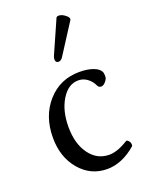

<svg xmlns="http://www.w3.org/2000/svg" viewBox="-133 -751 634 830"><g transform="rotate(-20 183.5 -336.5)"><path d="M194.8 -509.8Q187 -498 176.8 -496.8Q166.5 -495.6 162.6 -503.9Q158.7 -512.2 164.1 -526.9L231 -678.2Q233.4 -684.1 243.2 -684.1Q257.3 -684.1 273.4 -671.1Q289.6 -658.2 284.2 -648.9ZM214.8 11.2Q139.2 11.2 89.1 -47.6Q39.1 -106.4 39.1 -195.8Q39.1 -295.4 96.7 -360.1Q154.3 -424.8 243.2 -424.8Q279.8 -424.8 306.2 -415.3Q332.5 -405.8 339.8 -389.2Q342.8 -383.3 342.8 -368.2Q342.8 -357.4 332.3 -345.2Q321.8 -333 312 -333Q300.3 -333 295.9 -342.8Q285.2 -365.7 266.8 -378.9Q248.5 -392.1 226.1 -392.1Q180.2 -392.1 149.2 -341.8Q118.2 -291.5 118.2 -216.8Q118.2 -139.6 153.1 -91.8Q188 -43.9 244.1 -43.9Q281.2 -43.9 330.1 -74.2Q334.5 -77.6 340.8 -72Q347.2 -66.4 349.1 -58.6Q351.1 -50.8 348.1 -44.9Q283.2 11.2 214.8 11.2Z"/></g></svg>

Font: Junicode SmCond
Style: Regular
Weight: 400
Width: 4
Designer: Peter S. Baker
Version: Version 2.206